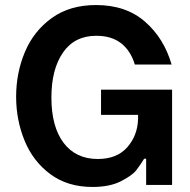

<svg xmlns="http://www.w3.org/2000/svg" viewBox="-20 -734 756 762"><path d="M44 -350Q44 -445 79 -528Q114 -611 185.5 -662.5Q257 -714 361 -714Q480 -714 555.5 -648Q631 -582 661 -478H515Q499 -532 461 -562Q423 -592 362 -592Q276 -592 230 -525.5Q184 -459 184 -347Q184 -231 232.5 -167Q281 -103 368 -103Q444 -103 485 -149.5Q526 -196 528 -262V-278H381V-378H663V0H560V-104H552Q536 -78 520.5 -58Q505 -38 460.5 -15Q416 8 347 8Q248 8 179.5 -43Q111 -94 77.5 -176Q44 -258 44 -350Z"/></svg>

Font: Lopes Sans
Style: Bold
Weight: 700
Designer: Gabriel Lam, Diego Maldonado
Foundry: TypeRant, Foresti Design
Version: Version 4.000